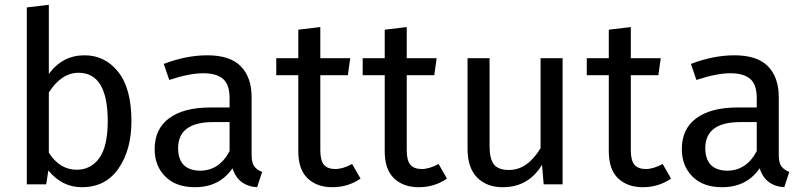

<svg xmlns="http://www.w3.org/2000/svg" viewBox="-20 -770 3367 802"><path d="M322 12Q239 12 182 -58L173 0H92V-739L184 -750V-461Q241 -539 333 -539Q419 -539 474 -469.5Q529 -400 529 -264Q529 -144 475 -66Q421 12 322 12ZM300 -61Q360 -61 395 -110Q430 -159 430 -264Q430 -466 308 -466Q237 -466 184 -384V-132Q230 -61 300 -61Z M1054 12Q975 7 951 -67Q897 12 794 12Q715 12 670.5 -32.5Q626 -77 626 -147Q626 -232 687 -276.5Q748 -321 858 -321H939V-360Q939 -417 911.5 -440.5Q884 -464 829 -464Q771 -464 687 -436L664 -503Q758 -539 846 -539Q941 -539 986 -493Q1031 -447 1031 -364V-123Q1031 -89 1043 -74Q1055 -59 1075 -52ZM815 -57Q896 -57 939 -139V-260H870Q725 -260 724 -152Q724 -59 815 -57Z M1368 12Q1304 12 1265 -25Q1226 -62 1226 -138V-456H1134V-527H1226V-646L1318 -657V-527H1443L1433 -456H1318V-142Q1318 -100 1333 -82Q1348 -64 1381 -64Q1412 -64 1451 -85L1486 -24Q1434 12 1368 12Z M1729 12Q1665 12 1626 -25Q1587 -62 1587 -138V-456H1495V-527H1587V-646L1679 -657V-527H1804L1794 -456H1679V-142Q1679 -100 1694 -82Q1709 -64 1742 -64Q1773 -64 1812 -85L1847 -24Q1795 12 1729 12Z M2080 12Q2013 12 1973 -28.5Q1933 -69 1933 -149V-527H2025V-159Q2025 -107 2043 -83.5Q2061 -60 2106 -60Q2183 -60 2238 -151V-527H2330V0H2251L2244 -82Q2188 12 2080 12Z M2665 12Q2601 12 2562 -25Q2523 -62 2523 -138V-456H2431V-527H2523V-646L2615 -657V-527H2740L2730 -456H2615V-142Q2615 -100 2630 -82Q2645 -64 2678 -64Q2709 -64 2748 -85L2783 -24Q2731 12 2665 12Z M3256 12Q3177 7 3153 -67Q3099 12 2996 12Q2917 12 2872.5 -32.5Q2828 -77 2828 -147Q2828 -232 2889 -276.5Q2950 -321 3060 -321H3141V-360Q3141 -417 3113.5 -440.5Q3086 -464 3031 -464Q2973 -464 2889 -436L2866 -503Q2960 -539 3048 -539Q3143 -539 3188 -493Q3233 -447 3233 -364V-123Q3233 -89 3245 -74Q3257 -59 3277 -52ZM3017 -57Q3098 -57 3141 -139V-260H3072Q2927 -260 2926 -152Q2926 -59 3017 -57Z"/></svg>

Font: Trujillo
Style: Regular
Weight: 400
Designer: Fira Sans original fonts by bBox Type GmbH, Carrois Corporate GbR, & Edenspiekermann AG / Changes by Cristiano Sobral
Foundry: Fira Sans original fonts by bBox Type GmbH, Carrois Corporate GbR, & Edenspiekermann AG / Changes by Cristiano Sobral
Version: Version 4.301;October 17, 2021;FontCreator 14.0.0.2814 64-bi